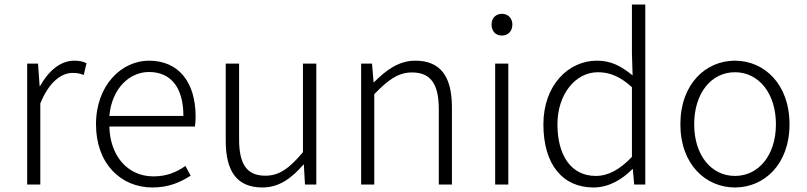

<svg xmlns="http://www.w3.org/2000/svg" viewBox="-20 -815 3563 848"><path d="M100 0H158V-358C198 -457 254 -493 301 -493C322 -493 333 -490 350 -484L362 -536C345 -544 329 -547 308 -547C246 -547 194 -501 157 -435H155L148 -534H100Z M653 13C729 13 779 -12 822 -39L799 -82C759 -54 715 -36 658 -36C543 -36 466 -127 463 -256H841C843 -270 844 -285 844 -299C844 -455 767 -547 638 -547C518 -547 404 -440 404 -266C404 -91 515 13 653 13ZM463 -303C474 -425 552 -497 638 -497C732 -497 790 -432 790 -303Z M1139 13C1213 13 1268 -28 1320 -88H1322L1327 0H1377V-534H1318V-143C1258 -71 1213 -39 1152 -39C1070 -39 1036 -90 1036 -200V-534H977V-193C977 -55 1029 13 1139 13Z M1575 0H1633V-399C1695 -463 1739 -495 1800 -495C1883 -495 1918 -443 1918 -333V0H1976V-341C1976 -478 1925 -547 1814 -547C1741 -547 1685 -505 1632 -452H1630L1623 -534H1575Z M2167 0H2225V-534H2167ZM2197 -658C2223 -658 2243 -676 2243 -707C2243 -735 2223 -754 2197 -754C2170 -754 2151 -735 2151 -707C2151 -676 2170 -658 2197 -658Z M2601 13C2671 13 2729 -24 2773 -68H2775L2781 0H2830V-795H2771V-579L2774 -482C2723 -523 2680 -547 2616 -547C2490 -547 2380 -438 2380 -266C2380 -86 2467 13 2601 13ZM2611 -38C2503 -38 2442 -128 2442 -266C2442 -397 2520 -496 2621 -496C2672 -496 2718 -478 2771 -430V-122C2718 -67 2668 -38 2611 -38Z M3226 13C3355 13 3467 -89 3467 -266C3467 -444 3355 -547 3226 -547C3097 -547 2985 -444 2985 -266C2985 -89 3097 13 3226 13ZM3226 -38C3121 -38 3046 -130 3046 -266C3046 -403 3121 -496 3226 -496C3331 -496 3407 -403 3407 -266C3407 -130 3331 -38 3226 -38Z"/></svg>

Font: GenYoGothic2 TW L
Style: Regular
Weight: 300
Version: Version 2.100;PS 2.1;hotconv 16.6.51;makeotf.lib2.5.65220 DE